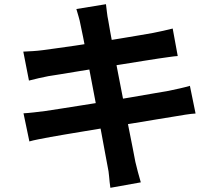

<svg xmlns="http://www.w3.org/2000/svg" viewBox="-20 -833 1040 915"><path d="M364 -714Q360 -736 354.5 -754Q349 -772 344 -790L485 -813Q487 -798 489.5 -775.5Q492 -753 496 -735Q498 -721 505 -683Q512 -645 522 -591Q532 -537 544.5 -474.5Q557 -412 569 -348.5Q581 -285 592.5 -228Q604 -171 612.5 -127Q621 -83 625 -62Q630 -40 637 -14Q644 12 651 36L506 62Q502 34 500 8.5Q498 -17 493 -39Q489 -59 481.5 -100.5Q474 -142 463.5 -198Q453 -254 441 -317Q429 -380 417 -443Q405 -506 394.5 -561Q384 -616 376 -656.5Q368 -697 364 -714ZM91 -587Q115 -588 138 -589.5Q161 -591 184 -594Q206 -597 246 -602.5Q286 -608 338 -615.5Q390 -623 445.5 -632Q501 -641 553 -649.5Q605 -658 645.5 -665Q686 -672 709 -676Q733 -681 759 -686.5Q785 -692 803 -697L827 -566Q811 -565 784 -561Q757 -557 735 -554Q708 -550 664.5 -543Q621 -536 568 -527.5Q515 -519 460 -510.5Q405 -502 355 -493.5Q305 -485 267 -479Q229 -473 210 -470Q186 -465 165 -460.5Q144 -456 118 -449ZM92 -293Q112 -294 142.5 -297.5Q173 -301 196 -304Q223 -308 268 -315Q313 -322 369.5 -331Q426 -340 486 -349.5Q546 -359 603 -369Q660 -379 707 -387Q754 -395 783 -400Q812 -406 838.5 -412Q865 -418 885 -424L912 -292Q892 -291 863.5 -286.5Q835 -282 806 -277Q774 -272 726 -264Q678 -256 620.5 -246.5Q563 -237 503 -227.5Q443 -218 388 -208.5Q333 -199 289 -192Q245 -185 220 -180Q188 -174 162.5 -169Q137 -164 120 -159Z"/></svg>

Font: Noto Sans KR
Style: Bold
Weight: 700
Designer: Ryoko NISHIZUKA  (kana, bopomofo & ideographs); Paul D. Hunt (Latin, Greek & Cyrillic); Sandoll Communications , Soo-you
Foundry: Adobe
Version: Version 2.004-H2;hotconv 1.0.118;makeotfexe 2.5.65603